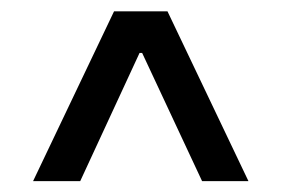

<svg xmlns="http://www.w3.org/2000/svg" viewBox="-20 -725 509 347"><path d="M429 -397.7 282.7 -704.5H186.1L39.8 -397.7H125L232.2 -629.3H236.9L345.2 -397.7Z"/></svg>

Font: Riot Sans 2.0
Style: Regular
Weight: 400
Designer: Rasmus Andersson
Foundry: rsms
Version: Version 3.006;hotconv 1.0.109;makeotfexe 2.5.65596